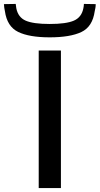

<svg xmlns="http://www.w3.org/2000/svg" viewBox="-76 -957 507 977"><path d="M121 0V-700H234V0ZM177 -767Q73 -767 16.5 -794.5Q-40 -822 -51 -900Q-55 -917 -56 -936L4 -937Q5 -926 7 -915Q16 -869 54.5 -852Q93 -835 177 -835Q261 -835 300 -852Q339 -869 348 -914Q349 -920 350 -925.5Q351 -931 351 -937L411 -936Q411 -926 409.5 -917Q408 -908 406 -900Q395 -821 338 -794Q281 -767 177 -767Z"/></svg>

Font: Georama ExtraExtended
Style: Regular
Weight: 400
Width: 8
Designer: Jean-Baptiste Levee
Foundry: Production Type
Version: Version 1.000